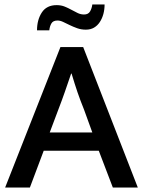

<svg xmlns="http://www.w3.org/2000/svg" viewBox="-20 -841 641 861"><path d="M146 -705Q146 -752 167.5 -785Q189 -818 234 -818Q254 -818 270 -811.5Q286 -805 300.5 -797Q315 -789 328.5 -782.5Q342 -776 357 -776Q376 -776 384 -790Q392 -804 394 -821H449Q449 -798 443.5 -778Q438 -758 427.5 -742Q417 -726 401.5 -717Q386 -708 365 -708Q344 -708 326 -714.5Q308 -721 292.5 -728.5Q277 -736 263.5 -742.5Q250 -749 238 -749Q218 -749 210.5 -736Q203 -723 201 -705ZM203 -247H394L357 -349Q340 -391 327.5 -427.5Q315 -464 301 -511H299Q284 -467 271 -429.5Q258 -392 241 -348ZM251 -630H353L598 0H486L423 -165H176L114 0H3Z"/></svg>

Font: Mukta Malar Medium
Style: Regular
Weight: 500
Designer: Aadarsh Rajan, Girish Dalvi, Yashodeep Gholap
Foundry: Ek Type
Version: Version 2.538;PS 1.000;hotconv 16.6.51;makeotf.lib2.5.65220;